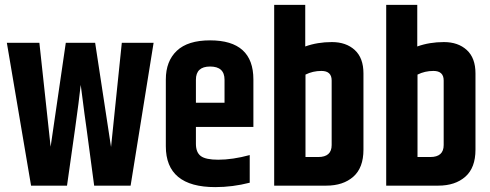

<svg xmlns="http://www.w3.org/2000/svg" viewBox="-20 -759 2005 785"><path d="M478 -584H608L514 0H365L334 -232Q330 -260 325.5 -293Q321 -326 316.5 -362.5Q312 -399 310 -412Q303 -347 287 -233L254 0H107L8 -584H141L187 -159L249 -584H369L434 -158Z M781 -339H898V-433Q898 -487 839 -487Q781 -487 781 -433ZM658 -161V-434Q658 -509 703 -551.5Q748 -594 839 -594Q1016 -594 1016 -434V-240H781V-171Q781 -136 801 -121Q821 -106 872 -106Q931 -106 1001 -125V-12Q931 6 860 6Q658 6 658 -161Z M1101 -739H1228V-569Q1278 -587 1337 -587Q1395 -587 1430.5 -554.5Q1466 -522 1466 -459V-147Q1466 -73 1424.5 -36.5Q1383 0 1314 0H1101ZM1336 -430Q1336 -469 1294 -469Q1259 -469 1229 -454V-117H1281Q1336 -117 1336 -166Z M1559 -739H1686V-569Q1736 -587 1795 -587Q1853 -587 1888.5 -554.5Q1924 -522 1924 -459V-147Q1924 -73 1882.5 -36.5Q1841 0 1772 0H1559ZM1794 -430Q1794 -469 1752 -469Q1717 -469 1687 -454V-117H1739Q1794 -117 1794 -166Z"/></svg>

Font: Khand ExtraBold
Style: Regular
Weight: 800
Designer: Sanchit Sawaria and Jyotish Sonowal (Devanagari), Satya Rajpurohit (Latin)
Foundry: Indian Type Foundry
Version: Version 2.000;PS 1.0;hotconv 1.0.79;makeotf.lib2.5.61930